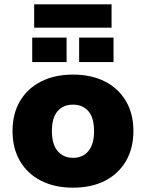

<svg xmlns="http://www.w3.org/2000/svg" viewBox="-20 -857 675 888"><path d="M318 11Q233 11 170 -21Q107 -53 72.5 -112Q38 -171 38 -251Q38 -331 72.5 -389.5Q107 -448 170 -480Q233 -512 317 -512Q403 -512 465.5 -480Q528 -448 562.5 -389.5Q597 -331 597 -251Q597 -171 562.5 -112Q528 -53 465.5 -21Q403 11 318 11ZM318 -127Q363 -127 389 -158.5Q415 -190 415 -251Q415 -312 389 -342.5Q363 -373 317 -373Q272 -373 246 -342.5Q220 -312 220 -251Q220 -190 246.5 -158.5Q273 -127 318 -127ZM138 -729V-837H496V-729ZM129 -570V-683H288V-570ZM346 -570V-683H505V-570Z"/></svg>

Font: Nunito Sans 9pt Black
Style: Regular
Weight: 900
Version: Version 3.101;gftools[0.9.27]